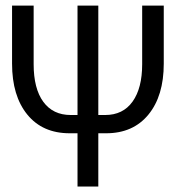

<svg xmlns="http://www.w3.org/2000/svg" viewBox="-20 -679 640 699"><path d="M262.2 0V-193.8H233.9Q134.8 -193.8 79.3 -262Q23.9 -330.1 23.9 -447.3V-658.7H102.5V-445.3Q102.5 -356.4 137.7 -308.3Q172.9 -260.3 237.3 -260.3H262.2V-658.7H337.9V-260.3H362.8Q427.7 -260.3 462.6 -309.1Q497.6 -357.9 497.6 -445.3V-658.7H576.2V-447.3Q576.2 -330.1 520.5 -262Q464.8 -193.8 366.2 -193.8H337.9V0Z"/></svg>

Font: Courier New
Style: Regular
Weight: 400
Designer: Steve Matteson
Foundry: Ascender Corporation
Version: Version 2.00.3